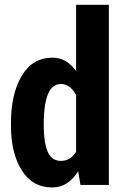

<svg xmlns="http://www.w3.org/2000/svg" viewBox="-20 -782 525 812"><path d="M26.4 -261.7Q26.4 -385.7 72.3 -461.9Q118.2 -538.1 202.1 -538.1Q232.4 -538.1 257.8 -523.4Q282.2 -508.8 301.8 -481.4Q301.8 -575.2 301.8 -761.7Q335.9 -761.7 440.4 -761.7Q440.4 -571.3 440.4 0Q410.2 0 320.3 0Q317.4 -14.6 310.5 -57.6Q290 -24.4 262.7 -6.8Q235.4 10.7 201.2 10.7Q117.2 10.7 72.3 -61.5Q26.4 -132.8 26.4 -251Q26.4 -253.9 26.4 -261.7ZM165 -251Q165 -179.7 181.6 -140.6Q198.2 -101.6 237.3 -101.6Q257.8 -101.6 274.4 -111.3Q290 -121.1 301.8 -140.6Q301.8 -219.7 301.8 -379.9Q290 -402.3 274.4 -414.1Q257.8 -426.8 238.3 -426.8Q199.2 -426.8 181.6 -380.9Q165 -335.9 165 -261.7Q165 -257.8 165 -251Z"/></svg>

Font: Noto Sans Hebrew DECATHLON 
Style: Bold
Weight: 400
Designer: Monotype Design Team
Version: Version 2.000;GOOG;noto-fonts:20170220:a8a215d2e889